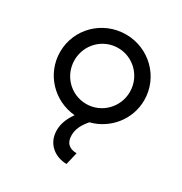

<svg xmlns="http://www.w3.org/2000/svg" viewBox="-153 -538 821 868"><g transform="rotate(30 257.0 -104.0)"><path d="M316 216.7 331.2 152.1C295.8 152.1 270.8 135.4 270.8 93.1C270.8 58.3 286.1 31.9 311.1 2.1C406.2 -22.2 476.4 -106.9 476.4 -208.3C476.4 -328.5 378.5 -425 256.9 -425C135.4 -425 37.5 -328.5 37.5 -208.3C37.5 -94.4 125 -2.1 237.5 7.6C214.6 39.6 201.4 72.2 201.4 106.2C201.4 176.4 255.6 216.7 316 216.7ZM256.9 -62.5C176.4 -62.5 112.5 -127.8 112.5 -208.3C112.5 -288.9 176.4 -354.2 256.9 -354.2C336.8 -354.2 401.4 -288.9 401.4 -208.3C401.4 -127.8 336.8 -62.5 256.9 -62.5Z"/></g></svg>

Font: Afacad
Style: Regular
Weight: 400
Designer: Kristian Moeller
Foundry: Dicotype
Version: Version 1.000